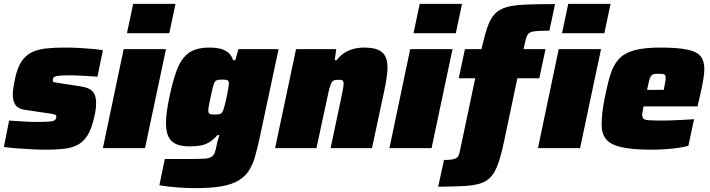

<svg xmlns="http://www.w3.org/2000/svg" viewBox="-20 -763 3657 989"><path d="M218 8Q183 8 143 6Q103 4 65.5 1Q28 -2 0 -6L27 -142Q46 -141 65.5 -139.5Q85 -138 103.5 -137Q122 -136 137.5 -135.5Q153 -135 165 -135Q190 -135 207.5 -135.5Q225 -136 237 -137Q249 -138 256 -141Q264 -144 267 -149.5Q270 -155 270 -165Q270 -170 261.5 -173Q253 -176 225 -180L109 -197Q74 -202 60 -222Q46 -242 46 -275Q46 -293 49.5 -315Q53 -337 58 -361Q70 -415 91 -446.5Q112 -478 143.5 -493.5Q175 -509 218 -513.5Q261 -518 315 -518Q351 -518 388 -516Q425 -514 457.5 -511Q490 -508 510 -504L482 -368Q454 -370 427.5 -371.5Q401 -373 380.5 -374Q360 -375 349 -375Q324 -375 307 -374.5Q290 -374 279 -372.5Q268 -371 262 -368Q256 -365 254 -360.5Q252 -356 252 -348Q252 -341 259 -339.5Q266 -338 291 -334L390 -319Q414 -316 433.5 -308Q453 -300 464 -282.5Q475 -265 475 -231Q475 -218 473 -200.5Q471 -183 466 -163Q453 -102 432 -67.5Q411 -33 380.5 -17Q350 -1 309.5 3.5Q269 8 218 8Z M634 -592 666 -743H884L852 -592ZM510 0 617 -510H835L727 0Z M988 206Q955 206 919.5 204Q884 202 853 198.5Q822 195 801 191L829 56Q851 56 872.5 56Q894 56 916 56Q938 56 960 56Q1005 56 1030 54.5Q1055 53 1067.5 46Q1080 39 1086 23.5Q1092 8 1097 -20Q1099 -32 1103 -43.5Q1107 -55 1110 -67H1100Q1078 -42 1056.5 -29.5Q1035 -17 1011 -13Q987 -9 955 -9Q916 -9 889 -20Q862 -31 848.5 -57.5Q835 -84 835 -130Q835 -156 839.5 -189.5Q844 -223 853 -265Q869 -341 886.5 -390.5Q904 -440 927.5 -467.5Q951 -495 983 -506.5Q1015 -518 1060 -518Q1087 -518 1111 -513Q1135 -508 1153.5 -494Q1172 -480 1181 -453H1192L1208 -510H1415L1318 -55Q1306 0 1294 42.5Q1282 85 1262 116Q1242 147 1208.5 167Q1175 187 1121.5 196.5Q1068 206 988 206ZM1088 -173Q1101 -173 1109 -174.5Q1117 -176 1122 -181.5Q1127 -187 1131 -198Q1134 -206 1137.5 -220.5Q1141 -235 1145 -252Q1149 -269 1152 -285.5Q1155 -302 1157 -315Q1159 -328 1159 -333Q1159 -347 1151 -350Q1143 -353 1126 -353Q1110 -353 1101 -351Q1092 -349 1086.5 -341Q1081 -333 1076.5 -314.5Q1072 -296 1065 -263Q1059 -236 1056 -219.5Q1053 -203 1053 -193Q1053 -184 1056.5 -179.5Q1060 -175 1068 -174Q1076 -173 1088 -173Z M1397 0 1505 -510H1712L1704 -453H1714Q1735 -480 1759.5 -494Q1784 -508 1808.5 -513Q1833 -518 1852 -518Q1901 -518 1927.5 -506.5Q1954 -495 1965 -472Q1976 -449 1976 -414Q1976 -393 1971 -359Q1966 -325 1958 -289L1896 0H1683L1737 -256Q1742 -280 1746 -301Q1750 -322 1750 -331Q1750 -341 1747.5 -345Q1745 -349 1740 -350.5Q1735 -352 1726 -352Q1712 -352 1703.5 -350Q1695 -348 1689.5 -340Q1684 -332 1679 -315Q1674 -298 1668 -269L1610 0Z M2110 -592 2142 -743H2360L2328 -592ZM1986 0 2093 -510H2311L2203 0Z M2237 199 2267 61Q2305 61 2321 55.5Q2337 50 2342 38.5Q2347 27 2350 10L2428 -360H2343L2375 -510H2460L2463 -523Q2478 -587 2492.5 -628Q2507 -669 2530 -692.5Q2553 -716 2590.5 -726.5Q2628 -737 2688.5 -739.5Q2749 -742 2839 -742L2810 -605Q2758 -605 2733.5 -602Q2709 -599 2700 -587Q2691 -575 2685 -547L2677 -510H2790L2758 -360H2645L2577 -37Q2562 34 2546.5 78.5Q2531 123 2509 147.5Q2487 172 2452.5 182.5Q2418 193 2365.5 195.5Q2313 198 2237 199ZM2875 -592 2907 -743H3125L3093 -592ZM2751 0 2858 -510H3076L2968 0Z M3337 8Q3237 8 3180.5 -5Q3124 -18 3101.5 -46.5Q3079 -75 3079 -119Q3079 -147 3082.5 -180.5Q3086 -214 3094 -254Q3108 -325 3123 -375Q3138 -425 3165.5 -456.5Q3193 -488 3244 -503Q3295 -518 3381 -518Q3471 -518 3520.5 -507.5Q3570 -497 3589 -473Q3608 -449 3608 -408Q3608 -389 3604 -362Q3600 -335 3594 -307Q3588 -279 3582 -254L3573 -215H3295Q3294 -208 3291 -194Q3288 -180 3288 -174Q3288 -158 3294.5 -151.5Q3301 -145 3324.5 -143.5Q3348 -142 3399 -142Q3416 -142 3441.5 -143Q3467 -144 3496.5 -145.5Q3526 -147 3555 -149L3526 -12Q3506 -6 3475 -1.5Q3444 3 3408 5.5Q3372 8 3337 8ZM3313 -300H3399L3402 -316Q3405 -333 3407 -343.5Q3409 -354 3409 -362Q3409 -372 3405.5 -376.5Q3402 -381 3394 -382Q3386 -383 3373 -383Q3357 -383 3348 -381Q3339 -379 3333.5 -371.5Q3328 -364 3323.5 -347Q3319 -330 3313 -300Z"/></svg>

Font: Saira Thin Black
Style: Italic
Weight: 900
Italic angle: -12°
Version: Version 1.101